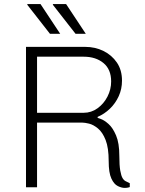

<svg xmlns="http://www.w3.org/2000/svg" viewBox="-20 -915 710 938"><path d="M589 3Q574 3 555.5 -6Q537 -15 524 -43Q511 -71 511 -127Q511 -193 496 -231Q481 -269 458.5 -287.5Q436 -306 415 -311Q394 -316 382 -316H161V0H107V-686H396Q445 -686 485.5 -666Q526 -646 551 -609.5Q576 -573 576 -521Q576 -480 560 -445Q544 -410 517 -384Q490 -358 457 -344V-339Q457 -339 473 -333.5Q489 -328 510 -309.5Q531 -291 547 -253.5Q563 -216 563 -153Q563 -107 567.5 -81.5Q572 -56 579 -44.5Q586 -33 595.5 -29Q605 -25 614 -20V-1Q614 -1 607 1Q600 3 589 3ZM161 -364H389Q426 -364 456.5 -386Q487 -408 505 -443Q523 -478 523 -517Q523 -576 485.5 -607Q448 -638 389 -638H161ZM349 -750 238 -892 239 -895H303L399 -750ZM224 -750 113 -892 114 -895H178L274 -750Z"/></svg>

Font: Chivo Medium Thin
Style: Regular
Weight: 250
Version: Version 2.002